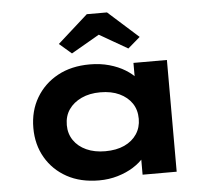

<svg xmlns="http://www.w3.org/2000/svg" viewBox="-54 -840 1021 909"><g transform="rotate(-5 456.0 -385.5)"><path d="M381 9Q293 9 228.5 -26.5Q164 -62 128 -124Q92 -186 92 -265Q92 -346 129 -408.5Q166 -471 231 -506.5Q296 -542 384 -542Q434 -542 476.5 -530Q519 -518 551.5 -498Q584 -478 604 -454.5Q624 -431 629 -408L591 -405V-531H750V0H588V-142L621 -133Q618 -107 597.5 -82Q577 -57 544.5 -36.5Q512 -16 470 -3.5Q428 9 381 9ZM422 -126Q475 -126 513 -143.5Q551 -161 572 -192.5Q593 -224 593 -265Q593 -308 572 -339Q551 -370 513 -388Q475 -406 422 -406Q371 -406 332.5 -388Q294 -370 272.5 -339Q251 -308 251 -265Q251 -224 272.5 -192.5Q294 -161 332.5 -143.5Q371 -126 422 -126ZM305 -601 247 -651 391 -780H487L631 -651L573 -601L424 -687H454Z"/></g></svg>

Font: Lexend Peta
Style: Bold
Weight: 700
Designer: Bonnie Shaver-Troup, Thomas Jockin
Foundry: Lexend
Version: Version 1.007